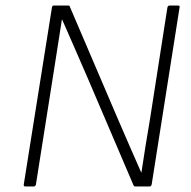

<svg xmlns="http://www.w3.org/2000/svg" viewBox="-20 -675 692 695"><path d="M72 0Q65 0 66 -7L168 -648Q169 -655 175 -655H227Q230 -655 231.5 -653.5Q233 -652 234 -648L406 -246Q427 -198 448 -149Q469 -100 491 -51H492Q499 -99 507 -148Q515 -197 523 -244L586 -648Q588 -655 594 -655H624Q632 -655 630 -648L529 -7Q527 0 521 0H470Q465 0 463 -5L298 -391Q275 -445 251.5 -498Q228 -551 205 -604H204Q195 -549 187 -495Q179 -441 170 -387L110 -7Q108 0 102 0Z"/></svg>

Font: Sofia Sans ExtraLight
Style: Italic
Weight: 250
Italic angle: -9°
Version: Version 4.100-B